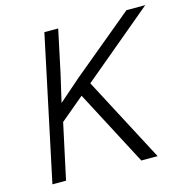

<svg xmlns="http://www.w3.org/2000/svg" viewBox="-103 -798 886 899"><g transform="rotate(-15 339.5 -349.0)"><path d="M42 0 190 -698H257L213 -491L182 -357L291 -452L588 -698H679L166 -269L108 0ZM473 0 263 -400 321 -439 552 0Z"/></g></svg>

Font: Azeret Mono Thin ExtraLight
Style: Italic
Weight: 250
Italic angle: -12°
Version: Version 1.002